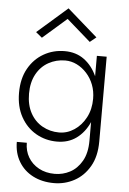

<svg xmlns="http://www.w3.org/2000/svg" viewBox="-61 -741 680 1015"><g transform="rotate(5 279.0 -233.5)"><path d="M50 30Q50 89 77 134.5Q104 180 152.5 205Q201 230 264 230Q322 230 372 203Q422 176 453 122.5Q484 69 484 -10V-460H432V-10Q432 56 407.5 98.5Q383 141 345 161Q307 181 264 181Q216 181 179.5 161Q143 141 123 107Q103 73 103 30ZM39 -230Q39 -156 69 -102Q99 -48 149.5 -19Q200 10 261 10Q321 10 364 -21.5Q407 -53 431.5 -107.5Q456 -162 456 -230Q456 -299 431.5 -353Q407 -407 364 -438.5Q321 -470 261 -470Q200 -470 149.5 -441Q99 -412 69 -358.5Q39 -305 39 -230ZM92 -230Q92 -290 115.5 -333Q139 -376 179.5 -398.5Q220 -421 268 -421Q300 -421 329.5 -406.5Q359 -392 382.5 -366Q406 -340 419 -306Q432 -272 432 -232Q432 -176 409 -132.5Q386 -89 348.5 -64Q311 -39 268 -39Q220 -39 179.5 -61.5Q139 -84 115.5 -127Q92 -170 92 -230ZM261 -641 388 -530 421 -557 261 -697 101 -557 134 -530Z"/></g></svg>

Font: Jost Light
Style: Regular
Weight: 300
Version: Version 3.710